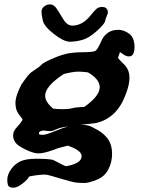

<svg xmlns="http://www.w3.org/2000/svg" viewBox="-20 -663 659 874"><path d="M309.6 -546.4Q355.5 -546.4 393.1 -593.8Q410.2 -615.2 419.9 -623.3Q429.7 -631.3 444.8 -631.3Q460 -631.3 465.6 -623.3Q471.2 -615.2 471.2 -608.2Q471.2 -601.1 466.1 -590.3Q460.9 -579.6 458.3 -566.4Q455.6 -553.2 420.2 -521.5Q384.8 -489.7 355 -481.4Q325.2 -473.1 297.9 -473.1Q270.5 -473.1 225.6 -508.1Q180.7 -543 174.8 -569.8Q168.9 -596.7 168.9 -609.9Q168.9 -623 180.4 -633.1Q191.9 -643.1 208 -643.1Q224.1 -643.1 236.6 -625.5Q249 -607.9 267.1 -577.1Q285.2 -546.4 309.6 -546.4ZM341.3 -336.9Q339.4 -336.9 336.4 -336.9Q313 -336.9 270.5 -326.2Q185.5 -270.5 185.5 -227.5Q185.5 -198.7 222.2 -168.5Q240.7 -166 266.6 -166Q292.5 -166 309.8 -170.7Q327.1 -175.3 363.8 -176.3Q433.6 -226.1 433.6 -264.2Q433.6 -264.2 434.1 -264.6Q434.1 -302.7 380.4 -333.5Q364.7 -335.9 341.3 -336.9ZM351.6 48.3V46.9Q350.6 21.5 288.6 0L245.1 11.2Q226.6 19 199.7 27.1Q172.9 35.2 152.8 35.2Q132.8 35.2 97.2 18.1Q61.5 1 50.5 -13.7Q39.6 -28.3 39.6 -47.4Q39.6 -66.4 58.3 -85.9Q77.1 -105.5 83 -119.1Q81.1 -123.5 65.7 -142.8Q50.3 -162.1 50.3 -194.3Q50.3 -226.6 78.1 -279.3L78.6 -279.8Q109.4 -325.2 122.6 -334Q163.1 -360.8 168.7 -368.4Q174.3 -376 211.9 -393.1Q249.5 -410.2 279.5 -417.5Q309.6 -424.8 357.4 -425.3Q405.3 -425.8 414.1 -431.2Q422.9 -436.5 438 -468.8Q460.4 -527.3 518.6 -527.3Q543 -527.3 567.6 -509.8Q592.3 -492.2 592.3 -449.2Q592.3 -406.2 567.4 -406.2Q554.7 -406.2 543 -414.6Q531.2 -422.9 525.9 -425.8L517.1 -398.9Q522.5 -391.6 545.9 -368.7Q569.3 -345.7 569.3 -308.1V-307.1Q569.3 -276.4 551.3 -231Q511.7 -125 417.5 -103Q402.8 -100.1 347.2 -95.7Q369.1 -95.2 382.8 -91.3Q396.5 -87.4 426 -70.3Q455.6 -53.2 472.9 -27.6Q490.2 -2 490.2 37.1Q490.2 76.2 472.9 108.9Q455.6 141.6 419.4 155.8Q383.3 169.9 365.7 169.9Q348.1 169.9 330.3 168.5Q312.5 167 258.8 150.9Q205.1 134.8 196.8 133.3Q188.5 131.8 178.7 131.8Q168.9 131.8 144 135Q119.1 138.2 111.8 141.1Q108.4 152.3 83.5 171.9Q58.6 191.4 41.7 191.4Q24.9 191.4 19 184.1Q13.2 176.8 13.2 154.3Q13.2 131.8 30.5 107.4Q47.9 83 73.2 71.3Q98.6 59.6 145.5 59.6Q192.4 59.6 214.4 63.5Q214.8 63.5 215.3 63.5Q221.2 63.5 253.9 81.5Q274.9 93.3 281.7 93.3Q282.2 93.3 282.7 93.3Q351.6 80.6 351.6 48.3ZM211.9 -66.4H201.7L181.6 -68.4H179.7L181.2 -69.3Q157.7 -67.4 156.7 -56.2L159.7 -50.8Q164.1 -49.3 176.5 -49.3Q189 -49.3 229.7 -65.9Q270.5 -82.5 290 -87.4Q254.4 -83 237.3 -74.7Q220.2 -66.4 211.9 -66.4Z"/></svg>

Font: Drukaatie burti
Style: Bold
Weight: 700
Version: Version 0.14